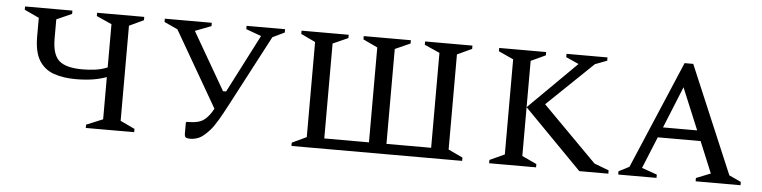

<svg xmlns="http://www.w3.org/2000/svg" viewBox="-40 -743 3687 929"><g transform="rotate(5 1803.5 -278.5)"><path d="M394 0V-16L474 -49V-254Q444 -243 407.5 -237Q371 -231 324 -231Q264 -231 218 -247Q172 -263 146.5 -304Q121 -345 121 -420V-511L50 -544V-560H280V-544L206 -511V-418Q206 -340 239.5 -310.5Q273 -281 353 -281Q384 -281 414.5 -285Q445 -289 474 -301V-511L400 -544V-560H629V-544L559 -511V-49L629 -16V0Z M995 -43Q965 -10 944 -1Q923 8 904 8Q884 8 879 3Q874 -2 874 -16V-68L878 -72H887Q936 -72 961 -90.5Q986 -109 1006 -147L794 -514L729 -544V-560H957V-544L879 -514L880 -512L1040 -235H1055L1199 -515L1200 -517L1126 -544V-560H1313V-544L1255 -516L1074 -172Q1051 -128 1031.5 -95Q1012 -62 995 -43Z M1622 -560V-544L1548 -511V-50H1765V-511L1695 -544V-560H1924V-544L1850 -511V-50H2067V-511L1993 -544V-560H2223V-544L2152 -511V-49L2222 -16V0H1393V-16L1463 -49V-511L1393 -544V-560Z M2353 0V-16L2425 -49V-511L2353 -544V-560H2581V-544L2510 -511V-49L2581 -16V0ZM2791 0 2510 -286 2742 -516 2680 -544V-560H2879V-544L2821 -522L2598 -308L2861 -43L2932 -16V0Z M2980 0V-16L3031 -42L3253 -565H3295L3516 -43L3574 -16V0H3356V-16L3426 -44L3363 -196H3155L3092 -42L3166 -16V0ZM3176 -246H3342L3258 -448Z"/></g></svg>

Font: Spectral SC
Style: Regular
Weight: 400
Designer: Jean-Baptiste Levee
Foundry: Production Type
Version: Version 2.001